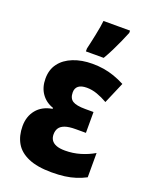

<svg xmlns="http://www.w3.org/2000/svg" viewBox="-147 -854 740 943"><g transform="rotate(20 223.5 -383.0)"><path d="M334 -339V-230H281Q245 -230 224.5 -222.5Q204 -215 195.5 -201.5Q187 -188 187 -169Q187 -152 195 -139.5Q203 -127 220.5 -120Q238 -113 267 -113Q308 -113 346.5 -124.5Q385 -136 417 -155V-28Q392 -15 365.5 -6.5Q339 2 309 6Q279 10 241 10Q166 10 119 -10.5Q72 -31 51 -68Q30 -105 30 -155Q30 -206 58.5 -241Q87 -276 140 -285V-290Q101 -303 78.5 -335Q56 -367 56 -413Q56 -460 80.5 -492.5Q105 -525 149 -542.5Q193 -560 249 -560Q280 -560 308 -555.5Q336 -551 363.5 -541.5Q391 -532 420 -517L372 -405Q344 -421 317 -430.5Q290 -440 263 -440Q234 -440 219.5 -428.5Q205 -417 205 -395Q205 -364 224.5 -351.5Q244 -339 291 -339ZM197 -621Q200 -633 204.5 -654Q209 -675 214 -698.5Q219 -722 222.5 -743Q226 -764 227 -776H366V-764Q356 -739 344 -712.5Q332 -686 319 -659.5Q306 -633 290 -606H197Z"/></g></svg>

Font: Noto Sans Display Condensed ExtraBold
Style: Regular
Weight: 800
Width: 3
Designer: Monotype Design Team
Foundry: Monotype Imaging Inc.
Version: Version 2.003